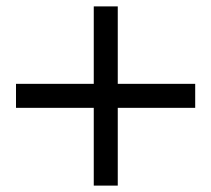

<svg xmlns="http://www.w3.org/2000/svg" viewBox="-20 -654 660 600"><path d="M348 -74V-317H590V-392H348V-634H273V-392H30V-317H273V-74Z"/></svg>

Font: Bounded Light
Style: Regular
Weight: 300
Designer: Vlad Churkin
Version: Version 3.0